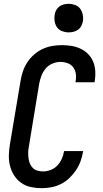

<svg xmlns="http://www.w3.org/2000/svg" viewBox="-20 -980 540 1008"><path d="M199 8Q170 8 142 2Q114 -4 92 -19.5Q70 -35 55 -58Q40 -81 33 -107.5Q26 -134 26.5 -163Q27 -192 32 -222L88 -556Q92 -581 100.5 -606Q109 -631 123.5 -653Q138 -675 159 -693.5Q180 -712 204 -723Q228 -734 253.5 -738.5Q279 -743 304 -743Q330 -743 355 -739Q380 -735 402.5 -724.5Q425 -714 442 -697Q459 -680 468.5 -657.5Q478 -635 480 -609.5Q482 -584 478 -558L476 -548H376L377 -554Q381 -574 378 -593Q375 -612 364 -627Q353 -642 334.5 -648.5Q316 -655 297 -655Q276 -655 255 -646Q234 -637 220 -620.5Q206 -604 198 -583.5Q190 -563 186 -542L131 -207Q128 -192 128 -177Q128 -162 130 -147.5Q132 -133 137.5 -120Q143 -107 153 -97.5Q163 -88 177.5 -84Q192 -80 207 -80Q226 -80 246.5 -88Q267 -96 281.5 -111.5Q296 -127 304.5 -146.5Q313 -166 316 -185L317 -187H417L416 -184Q412 -159 403 -134Q394 -109 379 -86.5Q364 -64 344 -45Q324 -26 300 -14Q276 -2 250 3Q224 8 199 8ZM340 -810Q323 -810 306 -816.5Q289 -823 279.5 -836.5Q270 -850 267 -867.5Q264 -885 267 -903Q269 -916 275.5 -927.5Q282 -939 292.5 -946.5Q303 -954 315.5 -957Q328 -960 341 -960Q358 -960 375 -953.5Q392 -947 401.5 -933.5Q411 -920 414.5 -902.5Q418 -885 415 -867Q412 -854 406 -842.5Q400 -831 389 -823.5Q378 -816 365.5 -813Q353 -810 340 -810Z"/></svg>

Font: Iosevka Term Curly SmBd Obl
Style: Regular
Weight: 600
Italic angle: -9°
Designer: Belleve Invis
Foundry: Belleve Invis
Version: Version 32.3.0